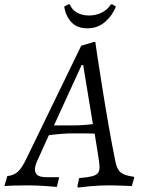

<svg xmlns="http://www.w3.org/2000/svg" viewBox="-63 -838 639 868"><path d="M542 -39 544 -36 533 3Q522 3 491.5 1.5Q461 0 432 0Q386 0 343.5 4Q301 8 289 10L287 3L295 -33Q333 -36 352.5 -41Q372 -46 379.5 -55.5Q387 -65 387 -83Q387 -95 383 -121L365 -234Q341 -235 265 -235Q222 -235 158 -227L109 -119Q95 -90 95 -73Q95 -54 107.5 -45.5Q120 -37 148 -37H204V-34L194 7Q182 6 142 3Q102 0 62 0Q27 0 -3 1Q-33 2 -43 3L-30 -42Q-1 -45 17.5 -61.5Q36 -78 56 -120L304 -631L360 -648H368Q368 -641 398.5 -448Q429 -255 458 -111Q465 -73 482.5 -58.5Q500 -44 542 -39ZM266 -271Q313 -271 357 -277L313 -544H306L181 -271ZM438 -818H446L461 -808Q444 -766 411 -738Q378 -710 332 -710Q285 -710 259.5 -738Q234 -766 227 -808L245 -818H253Q262 -794 285 -781Q308 -768 339 -768Q371 -768 397 -781Q423 -794 438 -818Z"/></svg>

Font: Alegreya SC
Style: Italic
Weight: 400
Italic angle: -7°
Designer: Juan Pablo del Peral
Foundry: Huerta Tipografica
Version: Version 2.007; ttfautohint (v1.6)